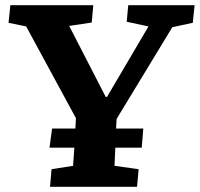

<svg xmlns="http://www.w3.org/2000/svg" viewBox="-20 -721 771 741"><path d="M20 -701H340L334 -634L247 -621L388 -347H393L553 -619L469 -637L475 -701H731L724 -633L645 -616L430 -262L428 -225H533L527 -151H425L422 -81L515 -68L509 0H173L179 -68L262 -81L267 -151H171L181 -225H271L273 -265L81 -619L13 -633Z"/></svg>

Font: Literata
Style: Bold Italic
Weight: 700
Italic angle: -2°
Designer: Latin by Veronika Burian and Jose Scaglione. Greek by Irene Vlachou. Cyrillic by Vera Evstafieva
Foundry: TypeTogether
Version: Version 3.103;gftools[0.9.29]